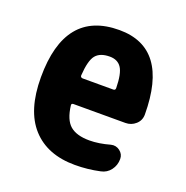

<svg xmlns="http://www.w3.org/2000/svg" viewBox="-103 -625 706 730"><g transform="rotate(20 250.0 -260.0)"><path d="M314.5 -309.6Q323.2 -309.6 323.2 -318.4Q322.3 -377 307.1 -399.9Q292 -422.9 259.8 -422.9Q220.7 -422.9 203.1 -401.4Q185.5 -379.9 181.6 -318.4Q181.6 -310.5 190.4 -309.6ZM259.8 -530.3Q459 -530.3 460 -261.7Q460 -237.3 442.4 -221.7Q424.8 -206.1 401.4 -206.1H191.4Q182.6 -206.1 183.6 -198.2Q190.4 -141.6 216.8 -119.1Q243.2 -96.7 294.9 -96.7Q333 -96.7 377.9 -109.4Q397.5 -114.3 413.6 -102.1Q429.7 -89.8 429.7 -70.3Q429.7 -44.9 415 -25.4Q400.4 -5.9 376 -1Q326.2 9.8 275.4 9.8Q163.1 9.8 101.6 -58.1Q40 -126 40 -259.8Q40 -530.3 259.8 -530.3Z"/></g></svg>

Font: Rounded Mgen+ 1m bold
Style: Bold
Weight: 700
Designer: [Source Han Sans]
Ryoko NISHIZUKA  (kana & ideographs); Paul D. Hunt (Latin, Greek & Cyrillic); Wenlong ZHANG  (bopomofo
Version: Version 1.059.20150602